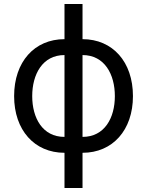

<svg xmlns="http://www.w3.org/2000/svg" viewBox="-20 -747 730 953"><path d="M300.1 11.4V186.1H389.6V11.4C539.1 11.4 639.9 -101.2 639.9 -269.9C639.9 -440 539.1 -552.6 389.6 -552.6V-727.3H300.1V-552.6C150.9 -552.6 50.1 -440 50.1 -269.9C50.1 -101.2 150.9 11.4 300.1 11.4ZM139.9 -269.9C139.9 -377.8 190.7 -473.7 300.1 -473.7V-67.5C190.7 -67.5 139.9 -161.9 139.9 -269.9ZM389.6 -67.5V-473.7C499.3 -473.7 550.1 -377.8 550.1 -269.9C550.1 -161.9 499.3 -67.5 389.6 -67.5Z"/></svg>

Font: Margiela Sans Text
Style: Regular
Weight: 400
Designer: Stefan Endress, Andreas Faust
Version: Version 1.100;FEAKit 1.0